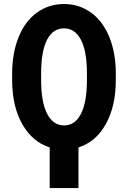

<svg xmlns="http://www.w3.org/2000/svg" viewBox="-20 -741 644 964"><path d="M561.5 -339.4Q561.5 -208 511.2 -117.9Q460.9 -27.8 374 -1V203.1H229.5V-1Q144.5 -27.3 93.5 -115Q42.5 -202.6 41 -332V-370.6Q41 -475.1 73.7 -555.2Q106.4 -635.3 165.8 -678Q225.1 -720.7 301.3 -720.7Q377 -720.7 436 -678.5Q495.1 -636.2 528.1 -556.9Q561 -477.5 561.5 -374.5ZM416.5 -371.6Q416.5 -483.4 386.5 -541Q356.4 -598.6 301.3 -598.6Q246.1 -598.6 216.6 -542Q187 -485.4 186.5 -375V-339.4Q186.5 -228.5 216.6 -169.9Q246.6 -111.3 302.2 -111.3Q356.4 -111.3 386.2 -168.9Q416 -226.6 416.5 -335.9Z"/></svg>

Font: Roboto Condensed
Style: Bold
Weight: 700
Designer: Google
Version: Version 2.134; 2016